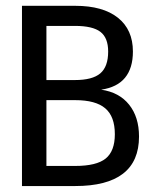

<svg xmlns="http://www.w3.org/2000/svg" viewBox="-20 -624 540 644"><path d="M135.7 -288.1V-67.4H232.4Q303.7 -67.4 334.5 -92.3Q365.2 -117.2 365.2 -173.8Q365.2 -233.4 333 -260.7Q300.8 -288.1 232.4 -288.1ZM135.7 -537.1V-355.5H231.4Q290 -355.5 316.4 -377.9Q342.8 -400.4 342.8 -451.2Q342.8 -497.1 316.9 -517.1Q291 -537.1 231.4 -537.1ZM53.7 -604.5H232.4Q325.2 -604.5 375.5 -564.5Q425.8 -524.4 425.8 -451.2Q425.8 -395.5 399.4 -363.3Q373 -331.1 319.3 -323.2Q379.9 -314.5 413.1 -272.9Q446.3 -231.4 446.3 -166Q446.3 -83 392.6 -41.5Q338.9 0 232.4 0H53.7Z"/></svg>

Font: BabelStone Mayan Numerals
Style: Regular
Weight: 400
Designer: Andrew West
Foundry: BabelStone
Version: Version 11.000 June 09, 2018